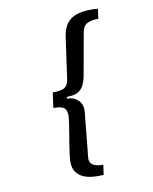

<svg xmlns="http://www.w3.org/2000/svg" viewBox="-92 -757 784 986"><g transform="rotate(-10 300.0 -264.0)"><path d="M368 159Q322 163 286.5 155Q251 147 231 124.5Q211 102 211 65Q211 52 214 27Q217 2 222 -28.5Q227 -59 232 -88.5Q237 -118 240 -140Q243 -162 243 -171Q243 -201 228.5 -212.5Q214 -224 173 -224L184 -303Q232 -303 248.5 -316Q265 -329 269 -360L299 -574Q306 -621 329 -647Q352 -673 392 -682Q432 -691 487 -686L480 -635Q446 -635 423 -624.5Q400 -614 394 -578L357 -371Q352 -339 341.5 -315.5Q331 -292 310 -280Q289 -268 251 -268L250 -259Q275 -259 293.5 -248.5Q312 -238 321.5 -219Q331 -200 328 -172L305 57Q303 78 313 89Q323 100 340 104Q357 108 375 108Z"/></g></svg>

Font: Chivo Mono Medium
Style: Italic
Weight: 500
Italic angle: -8.05°
Monospace: yes
Designer: Hector Gatti
Foundry: Omnibus-Type
Version: Version 1.008